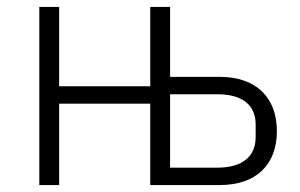

<svg xmlns="http://www.w3.org/2000/svg" viewBox="-20 -532 862 552"><path d="M93 -512H150V-284H412V-512H469V-311H612C716 -311 776 -252 776 -155C776 -58 716 0 612 0H412V-234H150V0H93ZM605 -50C677 -50 715 -82 715 -138V-174C715 -230 677 -261 605 -261H469V-50Z"/></svg>

Font: Plexus Sans Light
Style: Regular
Weight: 300
Version: Version 2.001;PS 002.001;hotconv 1.0.70;makeotf.lib2.5.58329